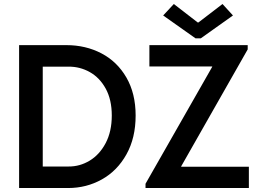

<svg xmlns="http://www.w3.org/2000/svg" viewBox="-20 -947 1316 967"><path d="M76.2 -719.7H314.5Q411.6 -719.7 491 -678.2Q570.3 -636.7 616.7 -556.4Q663.1 -476.1 663.1 -365.2Q663.1 -252.4 616.9 -169.7Q570.8 -86.9 493.2 -43.5Q415.5 0 323.2 0H76.2ZM543 -365.2Q543 -444.8 512.5 -500.5Q481.9 -556.2 432.1 -584Q382.3 -611.8 325.2 -611.3H195.3V-108.4H325.2Q381.8 -107.9 431.6 -137.9Q481.4 -168 512.2 -226.3Q543 -284.7 543 -365.2ZM712.9 -21.5 1048.8 -610.4V-612.3H732.4V-719.7H1227.5V-698.2L892.6 -109.4V-107.4H1233.4V0H712.9ZM975.6 -834H979.5L1100.6 -926.8L1153.3 -869.1L991.2 -753.9H964.8L801.8 -869.1L855.5 -926.8Z"/></svg>

Font: Reddit Sans Fudge SemiBold
Style: Regular
Weight: 600
Designer: Stephen Hutchings
Foundry: Reddit
Version: Version 1.011